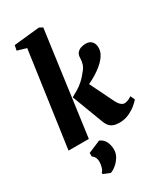

<svg xmlns="http://www.w3.org/2000/svg" viewBox="-260 -917 1108 1291"><g transform="rotate(-30 294.0 -272.0)"><path d="M29.5 0 133.5 -736 63 -757 71 -795.5 270 -816.5 296.5 -802.5 187 0ZM421.5 9Q394 9 375 1.8Q356 -5.5 344.5 -19.2Q333 -33 326 -51L233 -296.5Q257.5 -309.5 280.5 -323.2Q303.5 -337 328.2 -358.8Q353 -380.5 381 -417Q395.5 -435 401.8 -455.8Q408 -476.5 408.5 -499.5Q408.5 -525.5 421.2 -540Q434 -554.5 452.5 -560Q471 -565.5 487.5 -565.5Q518.5 -565.5 534.5 -547Q550.5 -528.5 550.5 -504Q551 -477 541.8 -457.5Q532.5 -438 521 -424.5Q504.5 -403.5 481.2 -384.8Q458 -366 432.2 -350.2Q406.5 -334.5 380.5 -322.2Q354.5 -310 330.5 -301L354.5 -355.5L464 -132Q476 -109 489.8 -98Q503.5 -87 516 -87Q525 -87 541.5 -92.5Q558 -98 572 -109L588 -75.5Q578.5 -63.5 554.8 -43.2Q531 -23 497 -7Q463 9 421.5 9ZM200.5 272 148.5 250.5 149 239.5Q158.5 233.5 165.8 209.8Q173 186 172 163Q171.5 148 165.2 134.8Q159 121.5 145 112.5V84.5L241 44Q271.5 57 284.8 85Q298 113 298 145Q298.5 176 281.8 203Q265 230 242.2 248.2Q219.5 266.5 200.5 272Z"/></g></svg>

Font: Merriweather 24pt Black
Style: Italic
Weight: 900
Italic angle: -7.8°
Designer: Eben Sorkin
Foundry: Eben Sorkin
Version: Version 2.101